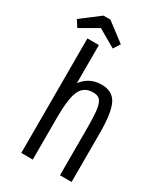

<svg xmlns="http://www.w3.org/2000/svg" viewBox="-260 -972 914 1060"><g transform="rotate(30 197.0 -441.5)"><path d="M60 0H133.2V-268.8Q133.2 -389.8 156.1 -438.9Q179 -488 237 -488Q258.2 -488 271.7 -480.3Q285.2 -472.6 292.9 -451.9Q300.6 -431.2 303.6 -394.2Q306.6 -357.2 306.6 -297.8V0H380.6V-312.4Q380.6 -444 353 -496.3Q325.4 -548.6 257.2 -548.6Q218 -548.6 187.4 -533.4Q156.8 -518.2 133.2 -487.4V-730H60ZM73.8 -883.4 -44.2 -793.8 -16.8 -751.6 96 -817 208.8 -751.6 236.2 -793.8 118.2 -883.4Z"/></g></svg>

Font: Secuela Light
Style: Regular
Weight: 300
Designer: Fernando Haro
Foundry: deFharo
Version: Version 1.708